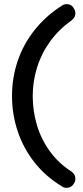

<svg xmlns="http://www.w3.org/2000/svg" viewBox="-20 -722 403 927"><path d="M302 185Q289 185 279 178Q200 130 146.5 62Q93 -6 65.5 -88Q38 -170 38 -258Q38 -347 65.5 -428Q93 -509 147 -577Q201 -645 279 -695Q289 -702 302 -702Q322 -702 333 -687Q344 -672 344 -658Q344 -638 326 -624Q264 -580 222 -522Q180 -464 159 -396.5Q138 -329 138 -258Q138 -187 158 -119Q178 -51 220 7.5Q262 66 326 107Q344 120 344 142Q344 157 332 171Q320 185 302 185Z"/></svg>

Font: Quicksand Light SemiBold
Style: Regular
Weight: 600
Version: Version 3.004